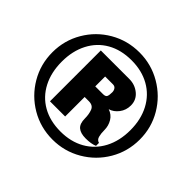

<svg xmlns="http://www.w3.org/2000/svg" viewBox="-165 -893 1100 1100"><g transform="rotate(45 385.0 -343.0)"><path d="M739 -344Q739 -247 691.5 -166Q644 -85 562.5 -37.5Q481 10 385 10Q288 10 207 -37.5Q126 -85 78.5 -166Q31 -247 31 -344Q31 -440 78.5 -521Q126 -602 207 -649Q288 -696 385 -696Q481 -696 562.5 -648.5Q644 -601 691.5 -520.5Q739 -440 739 -344ZM107 -344Q107 -257 141 -191.5Q175 -126 237.5 -90.5Q300 -55 385 -55Q468 -55 531 -90.5Q594 -126 628.5 -191.5Q663 -257 663 -344Q663 -430 628.5 -495.5Q594 -561 531 -596.5Q468 -632 385 -632Q300 -632 237.5 -596.5Q175 -561 141 -495.5Q107 -430 107 -344ZM565 -446Q565 -408 543 -379Q521 -350 490 -341Q523 -330 540 -301.5Q557 -273 557 -239Q557 -211 562.5 -190.5Q568 -170 587 -165V-141Q559 -129 515 -129Q473 -129 452 -147Q431 -165 431 -207Q431 -241 421 -267Q411 -293 377 -293H343V-135H220V-547H451Q497 -547 531 -519Q565 -491 565 -446ZM343 -459V-379H406Q426 -379 431 -389.5Q436 -400 436 -424Q436 -438 428.5 -448.5Q421 -459 406 -459Z"/></g></svg>

Font: Chivo Black
Style: Regular
Weight: 900
Designer: Hector Gatti
Foundry: Omnibus-Type
Version: Version 1.007